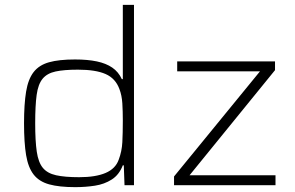

<svg xmlns="http://www.w3.org/2000/svg" viewBox="-20 -763 1216 791"><path d="M290 8Q224 8 182.5 -3.5Q141 -15 118.5 -44Q96 -73 87.5 -124Q79 -175 79 -255Q79 -334 87.5 -385.5Q96 -437 118.5 -466Q141 -495 182 -506.5Q223 -518 289 -518Q341 -518 379 -510Q417 -502 442.5 -484.5Q468 -467 482 -437H486V-743H532V0H493L490 -82H486Q471 -43 440.5 -23.5Q410 -4 371 2Q332 8 290 8ZM306 -33Q374 -33 415 -50.5Q456 -68 469 -105Q482 -139 484 -177Q486 -215 486 -267Q486 -304 484 -337Q482 -370 472 -396Q456 -440 415 -458Q374 -476 301 -476Q244 -476 209 -468.5Q174 -461 155.5 -438.5Q137 -416 131 -372Q125 -328 125 -255Q125 -182 131.5 -138Q138 -94 156.5 -71.5Q175 -49 211 -41Q247 -33 306 -33ZM697 0V-36L1051 -469H710V-510H1113V-474L761 -41H1115V0Z"/></svg>

Font: Saira SemiExpanded ExtraLight
Style: Regular
Weight: 250
Width: 6
Designer: Hector Gatti with collaboration of the Omnibus-Type team
Foundry: Omnibus-Type
Version: Version 1.101